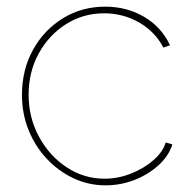

<svg xmlns="http://www.w3.org/2000/svg" viewBox="-20 -547 578 577"><path d="M297 10Q246 10 200.5 -11.5Q155 -33 120 -70.5Q85 -108 65.5 -157Q46 -206 46 -262Q46 -337 79 -397Q112 -457 169 -492Q226 -527 296 -527Q361 -527 413 -496.5Q465 -466 491 -411L471 -404Q446 -452 398 -479.5Q350 -507 293 -507Q230 -507 178.5 -474.5Q127 -442 96.5 -386.5Q66 -331 66 -262Q66 -194 97 -136.5Q128 -79 180 -44.5Q232 -10 294 -10Q335 -10 374 -25.5Q413 -41 441.5 -66Q470 -91 478 -119L498 -113Q487 -78 456 -50Q425 -22 383.5 -6Q342 10 297 10Z"/></svg>

Font: Raleway Thin
Style: Regular
Weight: 100
Designer: Matt McInerney, Pablo Impallari, Rodrigo Fuenzalida
Foundry: Matt McInerney, Pablo Impallari, Rodrigo Fuenzalida
Version: Version 4.026